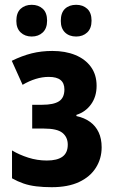

<svg xmlns="http://www.w3.org/2000/svg" viewBox="-20 -769 475 799"><path d="M198 -557Q252 -557 293.5 -540Q335 -523 358.5 -490.5Q382 -458 382 -412Q382 -367 359 -335Q336 -303 298 -291V-286Q331 -279 354.5 -262Q378 -245 390.5 -218.5Q403 -192 403 -156Q403 -109 379 -71Q355 -33 309 -11.5Q263 10 195 10Q161 10 131.5 6.5Q102 3 77.5 -5.5Q53 -14 30 -27V-143Q60 -125 97.5 -113Q135 -101 175 -101Q218 -101 240 -117Q262 -133 262 -167Q262 -198 240 -216Q218 -234 163 -234H114V-333H156Q203 -333 225.5 -347.5Q248 -362 248 -397Q248 -423 232 -436Q216 -449 183 -449Q156 -449 128.5 -440.5Q101 -432 74 -416L29 -516Q72 -537 112 -547Q152 -557 198 -557ZM48 -682Q48 -716 66 -732.5Q84 -749 112 -749Q140 -749 158 -732.5Q176 -716 176 -683Q176 -651 158 -634Q140 -617 112 -617Q84 -617 66 -634Q48 -651 48 -682ZM233 -682Q233 -716 250.5 -732.5Q268 -749 297 -749Q325 -749 343 -732.5Q361 -716 361 -683Q361 -651 343 -634Q325 -617 297 -617Q268 -617 250.5 -634Q233 -651 233 -682Z"/></svg>

Font: Noto Sans Display Condensed
Style: Bold
Weight: 700
Width: 3
Designer: Monotype Design Team
Foundry: Monotype Imaging Inc.
Version: Version 2.003